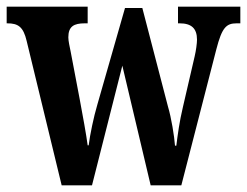

<svg xmlns="http://www.w3.org/2000/svg" viewBox="-22 -556 741 576"><path d="M58 -433 163 0H254L345 -359L430 0H522L627 -408C644 -474 657 -486 688 -486H699V-536H512V-486H517C552 -486 569 -471 569 -437C569 -426 566 -404 562 -387L527 -236C516 -190 511 -151 507 -119H503C501 -147 492 -203 482 -236L405 -532H353L270 -242C259 -205 248 -152 244 -120H241C237 -151 226 -211 217 -259L190 -401C187 -416 183 -433 183 -444C183 -477 200 -486 232 -486H241V-536H-2V-486H0C32 -486 48 -476 58 -433Z"/></svg>

Font: Noto Serif Lao ExtraCondensed
Style: Bold
Weight: 700
Width: 2
Designer: Monotype Design Team
Foundry: Monotype Imaging Inc.
Version: Version 2.003